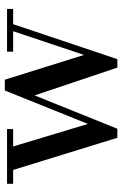

<svg xmlns="http://www.w3.org/2000/svg" viewBox="129 -639 520 818"><g transform="rotate(-90 389.0 -230.0)"><path d="M760 -460V-434H695L546 10H510L391.5 -342.5L249.5 10H211L74 -434H15V-460H248V-434H174L270 -115.5L412.5 -469.5H458.5L564 -132L665 -434H578V-460Z"/></g></svg>

Font: Bodoni Moda 9pt Medium
Style: Regular
Weight: 500
Designer: Owen Earl
Foundry: indestructible type
Version: Version 2.005